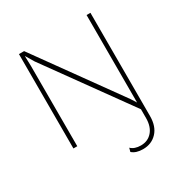

<svg xmlns="http://www.w3.org/2000/svg" viewBox="-199 -804 1100 1163"><g transform="rotate(-30 351.0 -222.5)"><path d="M465 215Q416 215 389 191L396 165Q420 189 465 189Q514 189 544 154.5Q574 120 574 60V-1L161 -574L127 -631H126L128 -564V0H101V-660H137L550 -86L574 -48V-660H601V62Q601 134 563 174.5Q525 215 465 215Z"/></g></svg>

Font: Elaine Sans ExtraLight
Style: Regular
Weight: 275
Designer: Wei Huang
Foundry: Wei Huang
Version: Version 2.001;December 24, 2019;FontCreator 12.0.0.2547 64-b